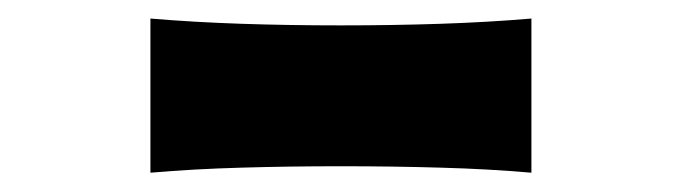

<svg xmlns="http://www.w3.org/2000/svg" viewBox="-20 -845 728 205"><path d="M140.6 -660.6V-825.2Q187 -821.3 237.8 -819.6Q288.6 -817.9 343.8 -817.9Q399.4 -817.9 450.4 -819.6Q501.5 -821.3 547.4 -825.2V-660.6Q501.5 -664.6 450.4 -666Q399.4 -667.5 343.8 -667.5Q288.6 -667.5 237.8 -666Q187 -664.6 140.6 -660.6Z"/></svg>

Font: Pinar DS4-ExtraBold
Style: Regular
Weight: 800
Designer: Amin Abedi
Version: Version 2.000